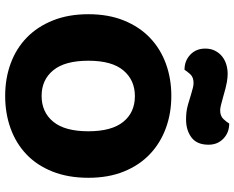

<svg xmlns="http://www.w3.org/2000/svg" viewBox="-102 -787 907 743"><g transform="rotate(90 351.5 -415.5)"><path d="M35 -304Q35 -382 59.5 -442Q84 -502 126.5 -542.5Q169 -583 226.5 -604Q284 -625 351 -625Q418 -625 475.5 -604Q533 -583 576 -542.5Q619 -502 643.5 -442Q668 -382 668 -304Q668 -226 644 -165.5Q620 -105 577.5 -64.5Q535 -24 477 -3Q419 18 351 18Q283 18 225 -3.5Q167 -25 125 -66Q83 -107 59 -167Q35 -227 35 -304ZM215 -304Q215 -213 252 -168Q289 -123 351 -123Q414 -123 451 -168Q488 -213 488 -304Q488 -394 451.5 -439Q415 -484 352 -484Q290 -484 252.5 -439.5Q215 -395 215 -304ZM357 -825Q375 -820 387 -817Q399 -814 407 -814Q429 -814 441 -827Q453 -840 458 -849Q493 -849 516.5 -826.5Q540 -804 540 -769Q540 -724 512 -703Q484 -682 442 -682Q428 -682 414 -683.5Q400 -685 383 -690L343 -702Q329 -706 319.5 -708.5Q310 -711 301 -711Q279 -711 267.5 -698.5Q256 -686 250 -676Q215 -676 191.5 -698.5Q168 -721 168 -756Q168 -778 176.5 -794.5Q185 -811 199 -822Q213 -833 230.5 -838Q248 -843 266 -843Q279 -843 297.5 -840Q316 -837 357 -825Z"/></g></svg>

Font: Baloo Tammudu
Style: Regular
Weight: 400
Designer: Omkar Shende and Ek Type
Foundry: Ek Type
Version: Version 1.443;PS 1.000;hotconv 16.6.51;makeotf.lib2.5.65220;